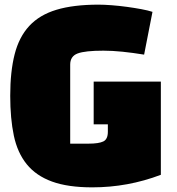

<svg xmlns="http://www.w3.org/2000/svg" viewBox="-20 -788 760 826"><path d="M444 -221V-253H383V-437H672V-36Q530 18 377 18Q272 18 203.5 -7Q135 -32 95 -81.5Q55 -131 39.5 -204.5Q24 -278 24 -376Q24 -480 43 -554.5Q62 -629 106 -676.5Q150 -724 223 -746Q296 -768 404 -768Q428 -768 460.5 -765.5Q493 -763 526 -758.5Q559 -754 588.5 -748.5Q618 -743 636 -737L600 -553Q551 -561 507 -565.5Q463 -570 425 -570Q346 -570 314 -558Q282 -546 282 -510V-170H361Q405 -170 424.5 -179.5Q444 -189 444 -221Z"/></svg>

Font: Black Han Sans
Style: Regular
Weight: 400
Width: 7
Designer: ZESSTYPE
Foundry: ZESSTYPE
Version: Version 1.00